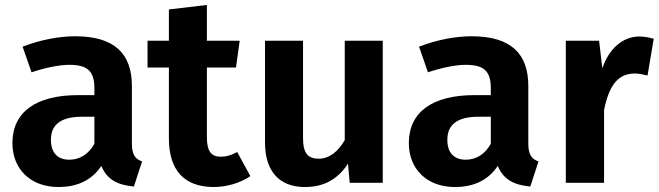

<svg xmlns="http://www.w3.org/2000/svg" viewBox="-20 -736 2653 773"><path d="M511 -159V-390C511 -519 442 -590 283 -590C218 -590 143 -576 71 -548L107 -445C164 -464 220 -475 258 -475C329 -475 360 -453 360 -381V-353H294C125 -353 30 -285 30 -160C30 -56 102 17 216 17C284 17 347 -6 388 -68C411 -12 455 9 519 15L552 -86C525 -96 511 -112 511 -159ZM259 -93C211 -93 185 -122 185 -173C185 -235 226 -266 310 -266H360V-157C337 -116 302 -93 259 -93Z M935 -124C911 -111 891 -105 870 -105C831 -105 813 -126 813 -183V-464H930L945 -572H813V-716L660 -698V-572H574V-464H660V-179C660 -52 720 16 839 17C890 17 946 2 988 -27Z M1521 -572H1368V-172C1341 -125 1305 -97 1263 -97C1221 -97 1200 -118 1200 -180V-572H1047V-161C1047 -51 1101 17 1207 17C1283 17 1339 -13 1381 -77L1388 0H1521Z M2107 -159V-390C2107 -519 2038 -590 1879 -590C1814 -590 1739 -576 1667 -548L1703 -445C1760 -464 1816 -475 1854 -475C1925 -475 1956 -453 1956 -381V-353H1890C1721 -353 1626 -285 1626 -160C1626 -56 1698 17 1812 17C1880 17 1943 -6 1984 -68C2007 -12 2051 9 2115 15L2148 -86C2121 -96 2107 -112 2107 -159ZM1855 -93C1807 -93 1781 -122 1781 -173C1781 -235 1822 -266 1906 -266H1956V-157C1933 -116 1898 -93 1855 -93Z M2554 -589C2488 -589 2432 -541 2405 -461L2392 -572H2258V0H2412V-293C2431 -387 2465 -440 2535 -440C2554 -440 2568 -436 2587 -432L2612 -580C2593 -585 2575 -589 2554 -589Z"/></svg>

Font: Glow Sans TC Normal
Style: Bold
Weight: 700
Designer: Ryoko NISHIZUKA (kana, bopomofo & ideographs); Paul D. Hunt (Latin, Greek & Cyrillic); Sandoll Communications, Soo-young
Version: Version 0.93